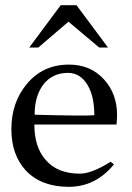

<svg xmlns="http://www.w3.org/2000/svg" viewBox="-20 -714 510 743"><path d="M276 -694 398 -530H364L245 -630L128 -530H93L215 -694ZM431 -232H113Q113 -144 157 -95Q202 -42 289 -42Q335 -42 408 -88L421 -78Q350 9 246 9Q140 9 80 -54Q24 -115 24 -214Q24 -317 83 -388Q145 -464 247 -464Q331 -464 383 -406Q433 -351 433 -269Q433 -258 431 -232ZM345 -268Q345 -340 320 -383Q292 -432 243 -432Q186 -432 151 -391Q114 -346 114 -270Q301 -265 345 -268Z"/></svg>

Font: GFS Didot
Style: Regular
Weight: 400
Designer: Takis Katsoulidis and George D. Matthiopoulos
Foundry: Takis Katsoulidis and George D. Matthiopoulos
Version: Version 1.0